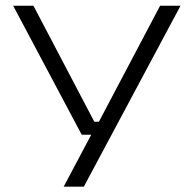

<svg xmlns="http://www.w3.org/2000/svg" viewBox="-20 -498 692 686"><path d="M360 -63 321.5 -40.5 552 -477.5H625L279.5 169H207.5L320.5 -44L345 -16.5H272L27 -477.5H99.5L317 -63Z"/></svg>

Font: Anek Latin Expanded Light
Style: Regular
Weight: 300
Width: 7
Designer: Yesha Goshar
Foundry: Ek Type
Version: Version 1.003